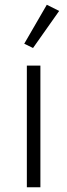

<svg xmlns="http://www.w3.org/2000/svg" viewBox="-20 -788 283 808"><path d="M93 0V-512H150V0ZM119 -586 82 -604 177 -768 229 -742Z"/></svg>

Font: IBM Plex Thai Light
Style: Regular
Weight: 300
Designer: Mike Abbink, Paul van der Laan, Pieter van Rosmalen, Ben Mitchell, Mark Frömberg
Foundry: Bold Monday
Version: Version 1.0